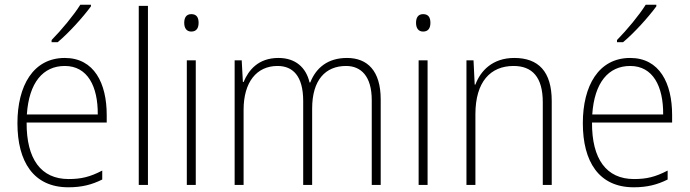

<svg xmlns="http://www.w3.org/2000/svg" viewBox="-20 -785 2927 815"><path d="M366 -758V-765H321C292 -719 242 -659 199 -615V-606H225C273 -646 333 -713 366 -758ZM255 -539C121 -539 54 -421 54 -262C54 -99 122 10 270 10C327 10 370 -1 414 -23V-61C362 -34 325 -25 271 -25C154 -25 92 -110 93 -265H433V-297C433 -431 380 -539 255 -539ZM255 -505C352 -505 396 -418 395 -299H94C103 -435 163 -505 255 -505Z M608 0V-760H569V0Z M792 -725C770 -725 762 -709 762 -688C762 -667 771 -651 792 -651C814 -651 823 -666 823 -688C823 -709 816 -725 792 -725ZM811 -529H773V0H811Z M1453 -539C1372 -539 1322 -498 1297 -435H1294C1279 -499 1234 -539 1162 -539C1076 -539 1035 -487 1014 -437H1011L1006 -529H976V0H1014V-319C1014 -436 1069 -505 1158 -505C1222 -505 1267 -464 1267 -356V0H1305V-324C1305 -445 1361 -505 1449 -505C1512 -505 1558 -462 1558 -360V0H1596V-363C1596 -484 1540 -539 1453 -539Z M1776 -725C1754 -725 1746 -709 1746 -688C1746 -667 1755 -651 1776 -651C1798 -651 1807 -666 1807 -688C1807 -709 1800 -725 1776 -725ZM1795 -529H1757V0H1795Z M2163 -539C2071 -539 2020 -485 1998 -426H1995L1990 -529H1960V0H1998V-300C1998 -438 2062 -505 2160 -505C2239 -505 2284 -458 2284 -351V0H2322V-356C2322 -482 2265 -539 2163 -539Z M2766 -758V-765H2721C2692 -719 2642 -659 2599 -615V-606H2625C2673 -646 2733 -713 2766 -758ZM2655 -539C2521 -539 2454 -421 2454 -262C2454 -99 2522 10 2670 10C2727 10 2770 -1 2814 -23V-61C2762 -34 2725 -25 2671 -25C2554 -25 2492 -110 2493 -265H2833V-297C2833 -431 2780 -539 2655 -539ZM2655 -505C2752 -505 2796 -418 2795 -299H2494C2503 -435 2563 -505 2655 -505Z"/></svg>

Font: Noto Sans Myanmar SemiCondensed ExtraLight
Style: Regular
Weight: 200
Width: 4
Designer: Monotype Design Team
Foundry: Monotype Imaging Inc.
Version: Version 2.107